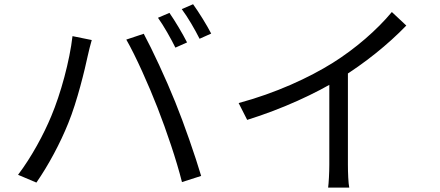

<svg xmlns="http://www.w3.org/2000/svg" viewBox="-20 -839 2040 890"><path d="M765.4 -779.3 712.3 -756.6C739.3 -718.8 773.2 -658.6 793 -618.2L847.1 -642.3C826.7 -682.8 790.4 -743.6 765.4 -779.3ZM875 -819.4 822.5 -796.7C850.7 -759.3 883.3 -702.7 905.1 -659.3L958.9 -683.4C940.1 -720.5 901.6 -782.6 875 -819.4ZM217.6 -300.5C183.3 -217.5 126.9 -112.1 63.7 -28.7L148.7 7.3C204.8 -73.2 259.5 -176.1 296.3 -267.6C338.3 -370.2 373.5 -518.3 386.8 -580.5C391.5 -601.7 398.7 -631.2 405.3 -653.4L316.1 -671.5C302.9 -556.4 261.4 -404.3 217.6 -300.5ZM710.4 -339C751.9 -232.4 798.1 -96.8 823.5 5L912.4 -23.5C885.6 -114.1 832.6 -267.3 792.3 -366.1C749.9 -471.8 685.6 -609.8 646.3 -682.5L565.4 -655.5C608.6 -580.9 670.4 -441.9 710.4 -339Z M1086.2 -361.3 1125.8 -283.3C1286.7 -333.2 1445.8 -406.2 1555.3 -474.4C1672.1 -547 1777.5 -631.8 1863.4 -720.5L1796.4 -783.3C1727.3 -700 1627.3 -613.3 1522.6 -547.7C1411.8 -478.5 1259.1 -407.9 1086.2 -361.3ZM1506.5 -506.3V-75.9C1506.5 -38.3 1503.7 11.6 1501 30.7H1599C1594.7 11.2 1592.7 -38.3 1592.7 -75.9V-532.1Z"/></svg>

Font: Source Han Sans JP VF
Style: Regular
Weight: 250
Designer: Ryoko NISHIZUKA 西塚涼子 (kana, bopomofo & ideographs); Paul D. Hunt (Latin, Greek & Cyrillic); Sandoll Communications 산돌커뮤니
Foundry: Adobe
Version: Version 2.004;hotconv 1.0.118;makeotfexe 2.5.65603